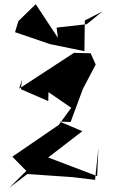

<svg xmlns="http://www.w3.org/2000/svg" viewBox="-20 -862 554 919"><path d="M209 -107 374 -234 266 -280 318 -278 377 -437 438 -553 414 -607 334 -609 72 -438 85 -482 80 -435 211 -378 212 -421 321 -346 261 -264 39 -112 106 -44 24 37 111 -29C181 -24 254 -19 329 -14L435 -1L451 -154L445 -19L190 -116ZM257 -681 151 -842 68 -761 52 -708 219 -651 384 -617 386 -764 470 -807 395 -746 251 -730Z"/></svg>

Font: Asimov Silicon
Style: Regular
Weight: 400
Designer: Google
Version: Version 2.000980; 2014